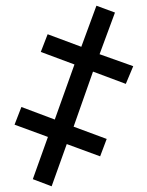

<svg xmlns="http://www.w3.org/2000/svg" viewBox="-20 -651 515 673"><path d="M318 -631 265 -487 147 -531 123 -469 241 -425 172 -232 55 -276 31 -214 148 -171 95 -23 161 2 214 -146 331 -103 354 -164 238 -207 306 -400 421 -357 447 -419 329 -461 383 -607Z"/></svg>

Font: Noto Sans UI Condensed
Style: Regular
Weight: 400
Width: 3
Designer: Monotype Design Team
Foundry: Monotype Imaging Inc.
Version: Version 1.901